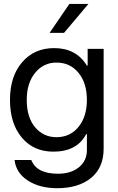

<svg xmlns="http://www.w3.org/2000/svg" viewBox="-20 -778 606 985"><path d="M269.5 -74.2Q339.8 -74.2 382.8 -127Q425.8 -179.7 425.8 -265.6Q425.8 -351.6 382.8 -404.3Q339.8 -457 269.5 -457Q203.1 -457 160.2 -404.3Q117.2 -351.6 117.2 -265.6Q117.2 -175.8 160.2 -125Q203.1 -74.2 269.5 -74.2ZM273.4 187.5Q183.6 187.5 123 148.4Q62.5 109.4 54.7 43H140.6Q168 113.3 277.3 113.3Q343.8 113.3 384.8 80.1Q425.8 46.9 425.8 -7.8V-89.8H421.9Q375 0 253.9 0Q152.3 0 91.8 -72.3Q31.2 -144.5 31.2 -265.6Q31.2 -386.7 93.8 -459Q156.2 -531.2 257.8 -531.2Q371.1 -531.2 425.8 -441.4H429.7V-527.3H511.7V-15.6Q511.7 82 447.3 134.8Q382.8 187.5 273.4 187.5ZM234.4 -609.4 335.9 -757.8H433.6L308.6 -609.4Z"/></svg>

Font: 和音 by 宁静之雨，公众号njzyshare
Style: Regular
Weight: 400
Designer: Steve Matteson
Foundry: Ascender Corporation
Version: Version 6.00;June 8, 2018;FontCreator 11.0.0.2388 32-bit